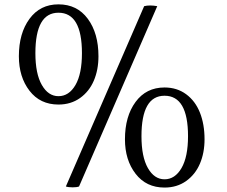

<svg xmlns="http://www.w3.org/2000/svg" viewBox="-20 -824 1032 874"><path d="M729 29.8Q645.5 29.8 597.2 -33Q548.8 -95.7 548.8 -189.9Q548.8 -294.4 597.2 -360.1Q645.5 -425.8 729 -425.8Q785.6 -425.8 827.4 -395Q869.1 -364.3 890.1 -311.3Q911.1 -258.3 911.1 -189.9Q911.1 -128.4 890.1 -79.1Q869.1 -29.8 827.4 0Q785.6 29.8 729 29.8ZM729 -7.8Q776.4 -7.8 806.2 -58.8Q835.9 -109.9 835.9 -204.1Q835.9 -388.2 729 -388.2Q624 -388.2 624 -204.1Q624 -109.9 653.3 -58.8Q682.6 -7.8 729 -7.8ZM246.1 -348.1Q162.6 -348.1 114.3 -410.9Q65.9 -473.6 65.9 -567.9Q65.9 -672.4 114.3 -738.3Q162.6 -804.2 246.1 -804.2Q331.1 -804.2 379.6 -738.5Q428.2 -672.9 428.2 -567.9Q428.2 -506.3 407.2 -457Q386.2 -407.7 344.5 -377.9Q302.7 -348.1 246.1 -348.1ZM246.1 -386.2Q293.9 -386.2 323.5 -437Q353 -487.8 353 -582Q353 -766.1 246.1 -766.1Q141.1 -766.1 141.1 -582Q141.1 -488.3 170.4 -437.3Q199.7 -386.2 246.1 -386.2ZM695.8 -795.9 339.8 24.9Q329.6 28.8 311 28.8Q291.5 28.8 279.8 24.9L636.2 -795.9Q661.1 -802.2 695.8 -795.9Z"/></svg>

Font: Adamina
Style: Regular
Weight: 400
Designer: Cyreal (www.cyreal.org)
Foundry: Cyreal (www.cyreal.org)
Version: Version 1.010